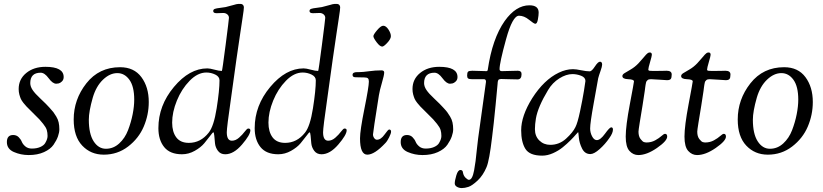

<svg xmlns="http://www.w3.org/2000/svg" viewBox="-20 -777 4188 977"><path d="M15 -54Q15 -90 47 -90Q64 -90 75 -79Q86 -68 91 -55.5Q96 -43 109 -32Q122 -21 142 -21Q167 -21 185 -29Q203 -37 210 -49Q217 -61 219.5 -69.5Q222 -78 222 -85Q222 -102 218 -115.5Q214 -129 199.5 -147Q185 -165 180.5 -169.5Q176 -174 153 -197Q147 -203 134 -216Q121 -229 115 -235Q109 -241 99.5 -253Q90 -265 86 -274Q82 -283 78.5 -296Q75 -309 75 -324Q75 -374 113.5 -405.5Q152 -437 211 -437Q304 -437 304 -385Q304 -371 295 -362.5Q286 -354 278.5 -352.5Q271 -351 266 -351Q248 -351 227.5 -379Q207 -407 187 -407Q134 -407 134 -354Q134 -337 146 -319Q158 -301 185 -276Q212 -251 213 -249Q217 -245 231.5 -229.5Q246 -214 251.5 -206.5Q257 -199 266 -184.5Q275 -170 278.5 -154Q282 -138 282 -119Q282 -103 275 -83Q268 -63 252.5 -40.5Q237 -18 204 -3Q171 12 126 12Q86 12 50.5 -3.5Q15 -19 15 -54Z M355 -169Q355 -271 419.5 -353Q484 -435 591 -435Q662 -435 699.5 -384.5Q737 -334 737 -258Q737 -193 711.5 -133Q686 -73 632 -31.5Q578 10 508 10Q442 10 398.5 -36Q355 -82 355 -169ZM432 -168Q432 -96 456.5 -58Q481 -20 519 -20Q557 -20 586.5 -47Q616 -74 631.5 -114.5Q647 -155 655 -195.5Q663 -236 663 -270Q663 -337 638.5 -371Q614 -405 577 -405Q539 -405 504 -371.5Q469 -338 452 -280Q432 -210 432 -168Z M786 -125Q786 -240 865 -334.5Q944 -429 1035 -429Q1048 -429 1071.5 -422.5Q1095 -416 1109 -416Q1111 -416 1128 -547.5Q1145 -679 1145 -686Q1145 -697 1136.5 -704Q1128 -711 1116 -711Q1111 -711 1102.5 -710.5Q1094 -710 1087 -710H1081Q1065 -710 1065 -721Q1065 -729 1073.5 -732Q1082 -735 1100.5 -737Q1119 -739 1128 -741Q1142 -745 1154.5 -748Q1167 -751 1171.5 -752.5Q1176 -754 1182 -755.5Q1188 -757 1192.5 -757Q1197 -757 1205 -757Q1212 -757 1216.5 -752Q1221 -747 1221 -740Q1221 -733 1219.5 -722Q1218 -711 1213.5 -680.5Q1209 -650 1202.5 -607.5Q1196 -565 1183 -474.5Q1170 -384 1155 -273Q1134 -128 1134 -104Q1134 -61 1160 -61Q1179 -61 1196.5 -76.5Q1214 -92 1225.5 -107.5Q1237 -123 1243 -123Q1254 -123 1254 -114Q1254 -91 1211.5 -41.5Q1169 8 1126 8Q1102 8 1089 -9.5Q1076 -27 1074 -48Q1072 -69 1070.5 -86.5Q1069 -104 1065 -104Q1063 -104 1050 -86.5Q1037 -69 1019.5 -48Q1002 -27 971 -9.5Q940 8 906 8Q845 8 815.5 -28.5Q786 -65 786 -125ZM856 -153Q856 -106 877 -78Q898 -50 941 -50Q1001 -50 1042 -102Q1068 -134 1082.5 -226Q1097 -318 1097 -368Q1097 -387 1075.5 -397.5Q1054 -408 1030 -408Q986 -408 945 -366Q904 -324 880 -265Q856 -206 856 -153Z M1276 -125Q1276 -240 1355 -334.5Q1434 -429 1525 -429Q1538 -429 1561.5 -422.5Q1585 -416 1599 -416Q1601 -416 1618 -547.5Q1635 -679 1635 -686Q1635 -697 1626.5 -704Q1618 -711 1606 -711Q1601 -711 1592.5 -710.5Q1584 -710 1577 -710H1571Q1555 -710 1555 -721Q1555 -729 1563.5 -732Q1572 -735 1590.5 -737Q1609 -739 1618 -741Q1632 -745 1644.5 -748Q1657 -751 1661.5 -752.5Q1666 -754 1672 -755.5Q1678 -757 1682.5 -757Q1687 -757 1695 -757Q1702 -757 1706.5 -752Q1711 -747 1711 -740Q1711 -733 1709.5 -722Q1708 -711 1703.5 -680.5Q1699 -650 1692.5 -607.5Q1686 -565 1673 -474.5Q1660 -384 1645 -273Q1624 -128 1624 -104Q1624 -61 1650 -61Q1669 -61 1686.5 -76.5Q1704 -92 1715.5 -107.5Q1727 -123 1733 -123Q1744 -123 1744 -114Q1744 -91 1701.5 -41.5Q1659 8 1616 8Q1592 8 1579 -9.5Q1566 -27 1564 -48Q1562 -69 1560.5 -86.5Q1559 -104 1555 -104Q1553 -104 1540 -86.5Q1527 -69 1509.5 -48Q1492 -27 1461 -9.5Q1430 8 1396 8Q1335 8 1305.5 -28.5Q1276 -65 1276 -125ZM1346 -153Q1346 -106 1367 -78Q1388 -50 1431 -50Q1491 -50 1532 -102Q1558 -134 1572.5 -226Q1587 -318 1587 -368Q1587 -387 1565.5 -397.5Q1544 -408 1520 -408Q1476 -408 1435 -366Q1394 -324 1370 -265Q1346 -206 1346 -153Z M1880 -593Q1880 -601 1899 -623.5Q1918 -646 1930 -646Q1944 -646 1956.5 -627Q1969 -608 1969 -593Q1969 -579 1951 -559.5Q1933 -540 1925 -540Q1913 -540 1896.5 -562Q1880 -584 1880 -593ZM1774 -396Q1774 -410 1797 -410H1807Q1825 -410 1857.5 -414.5Q1890 -419 1921 -419Q1935 -419 1935 -408Q1935 -395 1923.5 -356Q1912 -317 1908 -292Q1878 -103 1878 -93Q1878 -83 1884 -74.5Q1890 -66 1898 -66Q1918 -66 1936.5 -92Q1955 -118 1960 -118Q1970 -118 1970 -107Q1970 -98 1960 -78Q1950 -58 1941 -49Q1886 10 1849 10Q1812 10 1812 -73Q1812 -113 1834.5 -224.5Q1857 -336 1857 -362Q1857 -374 1852 -378.5Q1847 -383 1833 -383Q1821 -383 1805.5 -383.5Q1790 -384 1788 -384Q1774 -384 1774 -396Z M2019 -54Q2019 -90 2051 -90Q2068 -90 2079 -79Q2090 -68 2095 -55.5Q2100 -43 2113 -32Q2126 -21 2146 -21Q2171 -21 2189 -29Q2207 -37 2214 -49Q2221 -61 2223.5 -69.5Q2226 -78 2226 -85Q2226 -102 2222 -115.5Q2218 -129 2203.5 -147Q2189 -165 2184.5 -169.5Q2180 -174 2157 -197Q2151 -203 2138 -216Q2125 -229 2119 -235Q2113 -241 2103.5 -253Q2094 -265 2090 -274Q2086 -283 2082.5 -296Q2079 -309 2079 -324Q2079 -374 2117.5 -405.5Q2156 -437 2215 -437Q2308 -437 2308 -385Q2308 -371 2299 -362.5Q2290 -354 2282.5 -352.5Q2275 -351 2270 -351Q2252 -351 2231.5 -379Q2211 -407 2191 -407Q2138 -407 2138 -354Q2138 -337 2150 -319Q2162 -301 2189 -276Q2216 -251 2217 -249Q2221 -245 2235.5 -229.5Q2250 -214 2255.5 -206.5Q2261 -199 2270 -184.5Q2279 -170 2282.5 -154Q2286 -138 2286 -119Q2286 -103 2279 -83Q2272 -63 2256.5 -40.5Q2241 -18 2208 -3Q2175 12 2130 12Q2090 12 2054.5 -3.5Q2019 -19 2019 -54Z M2294 156Q2294 143 2302 115.5Q2310 88 2323 88Q2335 88 2336 102Q2339 118 2349.5 128Q2360 138 2366 138Q2375 138 2381.5 126Q2388 114 2392.5 90Q2397 66 2400 42.5Q2403 19 2406.5 -16.5Q2410 -52 2413 -73Q2453 -359 2453 -361Q2453 -374 2443 -374H2382Q2367 -374 2362 -378Q2357 -382 2357 -392Q2357 -407 2361.5 -412Q2366 -417 2383 -417Q2433 -415 2455 -415Q2461 -415 2462 -422Q2485 -580 2548 -670Q2605 -750 2674 -750Q2721 -750 2721 -713Q2721 -699 2717 -677.5Q2713 -656 2704 -656Q2697 -656 2672 -676.5Q2647 -697 2621 -697Q2588 -697 2555 -577Q2522 -457 2522 -425Q2522 -415 2534 -415Q2544 -415 2572.5 -416Q2601 -417 2615 -417Q2634 -417 2634 -400Q2634 -373 2614 -373Q2593 -373 2567.5 -374Q2542 -375 2530 -375Q2526 -375 2522.5 -374Q2519 -373 2517.5 -372Q2516 -371 2515 -368Q2514 -365 2513.5 -363.5Q2513 -362 2512.5 -357Q2512 -352 2512 -350Q2512 -347 2502 -244Q2492 -141 2484 -79Q2470 40 2456 73Q2438 116 2410 142Q2382 168 2363.5 174Q2345 180 2330 180Q2316 180 2305 173.5Q2294 167 2294 156Z M2632 -114Q2632 -187 2688 -277Q2748 -371 2823 -407Q2860 -425 2896 -425Q2911 -425 2937.5 -419.5Q2964 -414 2981 -414Q2991 -414 3007 -438.5Q3023 -463 3033 -463Q3044 -463 3044 -448Q3044 -439 3035.5 -415Q3027 -391 3024 -379Q3023 -375 3001 -251Q2983 -152 2983 -123Q2983 -102 2993 -83Q3003 -64 3017 -64Q3035 -64 3058.5 -96.5Q3082 -129 3090 -129Q3099 -129 3099 -118Q3099 -100 3081 -75Q3060 -44 3031.5 -18.5Q3003 7 2984 7Q2956 7 2942 -21Q2928 -49 2925.5 -77Q2923 -105 2922 -105Q2921 -105 2910.5 -92.5Q2900 -80 2882.5 -62.5Q2865 -45 2843.5 -27.5Q2822 -10 2794 2.5Q2766 15 2739 15Q2675 15 2653.5 -19.5Q2632 -54 2632 -114ZM2702 -120Q2702 -84 2724.5 -62Q2747 -40 2780 -40Q2826 -40 2860.5 -71.5Q2895 -103 2908 -130Q2919 -151 2931.5 -210Q2944 -269 2951.5 -315Q2959 -361 2959 -365Q2959 -383 2937 -391.5Q2915 -400 2893 -400Q2861 -400 2826 -378Q2791 -356 2769 -319Q2717 -233 2707 -174Q2702 -144 2702 -120Z M3147 -390Q3147 -398 3157.5 -404.5Q3168 -411 3189.5 -423.5Q3211 -436 3229 -455Q3241 -468 3252 -481Q3263 -494 3267.5 -499Q3272 -504 3276.5 -507Q3281 -510 3287 -510Q3297 -510 3297 -498Q3297 -492 3288 -461.5Q3279 -431 3279 -423Q3279 -418 3284.5 -417Q3290 -416 3314 -416Q3337 -416 3353.5 -416.5Q3370 -417 3372 -417Q3398 -417 3398 -398Q3398 -381 3393 -375Q3388 -369 3374 -369Q3367 -369 3336 -371.5Q3305 -374 3293 -374Q3287 -374 3282.5 -373Q3278 -372 3275 -369Q3272 -366 3270 -363.5Q3268 -361 3267 -355Q3266 -349 3265 -345Q3264 -341 3263 -331Q3262 -321 3261 -315Q3258 -291 3249.5 -240Q3241 -189 3235 -151.5Q3229 -114 3229 -107Q3229 -83 3239.5 -69.5Q3250 -56 3257 -54Q3264 -52 3270 -52Q3294 -52 3314 -63Q3334 -74 3346 -85Q3358 -96 3364 -96Q3375 -96 3375 -82Q3375 -60 3323 -24Q3271 12 3228 12Q3202 12 3183 -9Q3164 -30 3164 -82Q3164 -136 3185 -247Q3206 -358 3206 -363Q3206 -373 3176.5 -374Q3147 -375 3147 -390Z M3446 -390Q3446 -398 3456.5 -404.5Q3467 -411 3488.5 -423.5Q3510 -436 3528 -455Q3540 -468 3551 -481Q3562 -494 3566.5 -499Q3571 -504 3575.5 -507Q3580 -510 3586 -510Q3596 -510 3596 -498Q3596 -492 3587 -461.5Q3578 -431 3578 -423Q3578 -418 3583.5 -417Q3589 -416 3613 -416Q3636 -416 3652.5 -416.5Q3669 -417 3671 -417Q3697 -417 3697 -398Q3697 -381 3692 -375Q3687 -369 3673 -369Q3666 -369 3635 -371.5Q3604 -374 3592 -374Q3586 -374 3581.5 -373Q3577 -372 3574 -369Q3571 -366 3569 -363.5Q3567 -361 3566 -355Q3565 -349 3564 -345Q3563 -341 3562 -331Q3561 -321 3560 -315Q3557 -291 3548.5 -240Q3540 -189 3534 -151.5Q3528 -114 3528 -107Q3528 -83 3538.5 -69.5Q3549 -56 3556 -54Q3563 -52 3569 -52Q3593 -52 3613 -63Q3633 -74 3645 -85Q3657 -96 3663 -96Q3674 -96 3674 -82Q3674 -60 3622 -24Q3570 12 3527 12Q3501 12 3482 -9Q3463 -30 3463 -82Q3463 -136 3484 -247Q3505 -358 3505 -363Q3505 -373 3475.5 -374Q3446 -375 3446 -390Z M3734 -169Q3734 -271 3798.5 -353Q3863 -435 3970 -435Q4041 -435 4078.5 -384.5Q4116 -334 4116 -258Q4116 -193 4090.5 -133Q4065 -73 4011 -31.5Q3957 10 3887 10Q3821 10 3777.5 -36Q3734 -82 3734 -169ZM3811 -168Q3811 -96 3835.5 -58Q3860 -20 3898 -20Q3936 -20 3965.5 -47Q3995 -74 4010.5 -114.5Q4026 -155 4034 -195.5Q4042 -236 4042 -270Q4042 -337 4017.5 -371Q3993 -405 3956 -405Q3918 -405 3883 -371.5Q3848 -338 3831 -280Q3811 -210 3811 -168Z"/></svg>

Font: OFL Sorts Mill Goudy TT
Style: Italic
Weight: 500
Italic angle: -6°
Version: Version 003.000